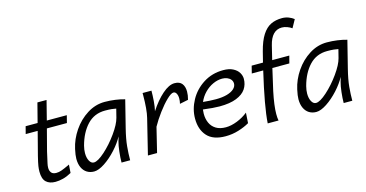

<svg xmlns="http://www.w3.org/2000/svg" viewBox="-80 -1138 2890 1514"><g transform="rotate(-15 1365.5 -380.5)"><path d="M218.3 12.2Q169.4 12.2 142.3 -13.2Q115.2 -38.6 115.2 -97.7Q115.2 -119.1 118.7 -142.6Q122.6 -168 135.7 -221.2Q148.9 -274.4 174.8 -372.1L185.1 -412.6H87.4L103 -472.7H200.7L241.2 -629.9H315.9L275.9 -472.7H439L423.8 -412.6H260.3L249.5 -371.1Q227.1 -288.1 214.6 -237.3Q202.1 -186.5 193.8 -144.5Q189.5 -126 189.5 -108.9Q189.5 -85.4 201.7 -69.8Q213.9 -54.2 242.2 -54.2Q263.7 -54.2 285.9 -62.3Q308.1 -70.3 344.7 -87.4Q347.7 -89.4 354.5 -92.3L349.6 -24.9Q314 -4.9 280.5 3.7Q247.1 12.2 218.3 12.2Z M778.8 -166.5 790 -205.6Q763.7 -156.2 717.3 -105.2Q670.9 -54.2 620.6 -21Q570.3 12.2 533.7 12.2Q501 12.2 475.8 -3.2Q450.7 -18.6 436.5 -48.6Q422.4 -78.6 422.4 -120.6Q422.4 -149.4 433.1 -198.2Q449.7 -274.4 496.3 -343Q543 -411.6 610.4 -454.1Q677.7 -496.6 753.9 -496.6Q797.4 -496.6 839.4 -490.7Q881.3 -484.9 916.5 -474.6L860.8 -252.4Q840.3 -170.4 835 -111.8Q829.6 -53.2 829.6 0H759.3Q759.3 -38.6 764.9 -88.1Q770.5 -137.7 778.8 -166.5ZM738.8 -429.7Q650.9 -429.7 593 -368.2Q535.2 -306.6 508.3 -205.6Q500 -173.3 500 -146Q500 -107.4 513.9 -82.3Q527.8 -57.1 549.8 -57.1Q582 -57.1 639.9 -108.9Q697.8 -160.6 748.3 -231.2Q798.8 -301.8 811.5 -352.1L829.1 -421.9Q812.5 -425.3 792.7 -427.5Q772.9 -429.7 738.8 -429.7Z M974.6 0 1045.4 -288.1Q1053.2 -318.8 1057.4 -366.5Q1061.5 -414.1 1061.5 -469.2V-486.8H1133.8Q1133.8 -448.2 1130.4 -402.8Q1127 -357.4 1118.7 -322.8Q1168.9 -400.4 1223.9 -448.5Q1278.8 -496.6 1323.7 -496.6Q1365.2 -496.6 1384.3 -472.4Q1403.3 -448.2 1403.3 -407.7Q1403.3 -377 1393.6 -342.3L1324.2 -328.1Q1329.6 -349.6 1329.6 -371.6Q1329.6 -395 1320.8 -411.4Q1312 -427.7 1296.9 -427.7Q1277.8 -427.7 1241.5 -392.8Q1205.1 -357.9 1165.8 -304.9Q1126.5 -252 1098.6 -201.7L1049.3 0Z M1606.9 12.2Q1505.4 12.2 1457 -41.5Q1408.7 -95.2 1408.7 -184.1Q1408.7 -261.2 1448.2 -333.5Q1487.8 -405.8 1559.3 -451.2Q1630.9 -496.6 1721.2 -496.6Q1769.5 -496.6 1801 -480.2Q1832.5 -463.9 1847.2 -439.2Q1861.8 -414.6 1861.8 -389.2Q1861.8 -342.8 1837.6 -306.6Q1813.5 -270.5 1759.8 -249Q1706.1 -227.5 1621.6 -227.5Q1571.3 -227.5 1487.3 -238.3Q1484.9 -219.7 1484.9 -203.6Q1484.9 -161.6 1500 -128.2Q1515.1 -94.7 1546.9 -75.2Q1578.6 -55.7 1627 -55.7Q1670.4 -55.7 1720.2 -75.4Q1770 -95.2 1808.6 -126.5L1803.2 -42Q1766.1 -20 1714.1 -3.9Q1662.1 12.2 1606.9 12.2ZM1607.9 -289.6Q1660.6 -289.6 1699 -300.5Q1737.3 -311.5 1757.3 -330.6Q1777.3 -349.6 1777.3 -373Q1777.3 -390.6 1766.6 -404.5Q1755.9 -418.5 1737.3 -426.3Q1718.8 -434.1 1696.3 -434.1Q1658.2 -434.1 1620.4 -416.7Q1582.5 -399.4 1551.8 -367.9Q1521 -336.4 1503.4 -295.4Q1563.5 -289.6 1607.9 -289.6Z M1948.2 -472.7H2040.5L2062 -558.1Q2083 -639.6 2113.3 -686.8Q2143.6 -733.9 2183.1 -753.4Q2222.7 -772.9 2275.9 -772.9Q2303.2 -772.9 2328.9 -763.2Q2354.5 -753.4 2371.6 -739.3L2335.4 -673.8Q2321.8 -684.6 2298.8 -693.1Q2275.9 -701.7 2254.9 -701.7Q2171.4 -701.7 2143.1 -585.4L2115.7 -472.7H2255.4L2239.7 -412.6H2101.1L2060.5 -235.4Q2036.6 -121.6 2036.6 -53.7Q2036.6 -20.5 2041 0H1952.6Q1960.9 -133.3 2026.4 -412.6H1933.1Z M2592.3 -166.5 2603.5 -205.6Q2577.1 -156.2 2530.8 -105.2Q2484.4 -54.2 2434.1 -21Q2383.8 12.2 2347.2 12.2Q2314.5 12.2 2289.3 -3.2Q2264.2 -18.6 2250 -48.6Q2235.8 -78.6 2235.8 -120.6Q2235.8 -149.4 2246.6 -198.2Q2263.2 -274.4 2309.8 -343Q2356.4 -411.6 2423.8 -454.1Q2491.2 -496.6 2567.4 -496.6Q2610.8 -496.6 2652.8 -490.7Q2694.8 -484.9 2730 -474.6L2674.3 -252.4Q2653.8 -170.4 2648.4 -111.8Q2643.1 -53.2 2643.1 0H2572.8Q2572.8 -38.6 2578.4 -88.1Q2584 -137.7 2592.3 -166.5ZM2552.2 -429.7Q2464.4 -429.7 2406.5 -368.2Q2348.6 -306.6 2321.8 -205.6Q2313.5 -173.3 2313.5 -146Q2313.5 -107.4 2327.4 -82.3Q2341.3 -57.1 2363.3 -57.1Q2395.5 -57.1 2453.4 -108.9Q2511.2 -160.6 2561.8 -231.2Q2612.3 -301.8 2625 -352.1L2642.6 -421.9Q2626 -425.3 2606.2 -427.5Q2586.4 -429.7 2552.2 -429.7Z"/></g></svg>

Font: Lesson One Light
Style: Italic
Weight: 300
Italic angle: -14°
Designer: But Ko, Victor Gaultney, Annie Olsen, Julie Remington, Don Collingsworth, Eric Hays, Becca Hirsbrunner
Version: Version 1.100